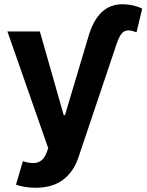

<svg xmlns="http://www.w3.org/2000/svg" viewBox="-20 -677 684 896"><path d="M54.7 184.6 86.9 75.2Q113.3 84 134.8 84Q155.8 84 171.1 73.2Q186.5 62.5 196.3 38.1L205.1 14.6L14.6 -530.3H166L277.3 -139.6H283.2L391.6 -502.9Q435.1 -657.2 550.8 -657.2Q576.2 -657.2 600.1 -651.9Q624 -646.5 643.6 -636.7L617.2 -526.4Q592.8 -535.2 580.1 -535.2Q559.6 -535.2 547.4 -520Q535.2 -504.9 523.4 -469.7L345.7 58.6Q322.8 126 273.4 162.6Q224.1 199.2 145.5 199.2Q119.1 199.2 95.2 195.1Q71.3 190.9 54.7 184.6Z"/></svg>

Font: Pretendard GOV
Style: Bold
Weight: 700
Designer: Base glyphs from Inter by Rasmus Andersson; Hangeul glyphs from Noto Sans CJK(Source Han Sans) by Jang Soo-young and Kan
Foundry: Kil Hyung-jin
Version: Version 1.309